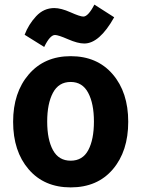

<svg xmlns="http://www.w3.org/2000/svg" viewBox="-20 -794 636 834"><path d="M287 20Q172 20 104.5 -58.5Q37 -137 37 -265Q37 -392 105 -471Q173 -550 287 -550Q402 -550 469.5 -471.5Q537 -393 537 -265Q537 -137 470 -58.5Q403 20 287 20ZM287 -438Q235 -438 210 -391Q185 -344 185 -266Q185 -188 210 -142Q235 -96 287 -96Q339 -96 363.5 -142Q388 -188 388 -266Q388 -344 363 -391Q338 -438 287 -438ZM346 -605Q318 -605 275.5 -623.5Q233 -642 219 -642Q197 -642 172 -590L87 -643Q104 -688 137 -723.5Q170 -759 216 -759Q245 -759 286.5 -740.5Q328 -722 342 -722Q363 -722 390 -774L476 -719Q412 -605 346 -605Z"/></svg>

Font: Repo
Style: Bold
Weight: 700
Designer: Stefan Peev
Foundry: Context Ltd
Version: Version 001.000